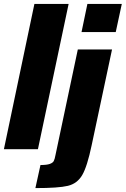

<svg xmlns="http://www.w3.org/2000/svg" viewBox="-23 -763 643 982"><path d="M-3 0 153 -743H328L171 0ZM394 -599 424 -743H600L569 -599ZM261 29 375 -510H550L446 -21Q423 89 397.5 132.5Q372 176 324 187.5Q276 199 158 199L184 81Q216 81 231.5 75.5Q247 70 252 60.5Q257 51 261 29Z"/></svg>

Font: Saira Semi Condensed ExtraBold
Style: Italic
Weight: 800
Width: 4
Italic angle: -12°
Designer: Hector Gatti with collaboration of the Omnibus-Type team
Foundry: Omnibus-Type
Version: Version 1.001; ttfautohint (v1.8)